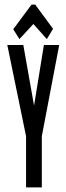

<svg xmlns="http://www.w3.org/2000/svg" viewBox="-20 -820 290 840"><path d="M94 0V-224L12 -623H82L129 -358L172 -623H239L163 -224V0ZM65 -649 38 -692 118 -800H134L212 -694L185 -649L126 -715Z"/></svg>

Font: Inconsolata UltraCondensed Bold
Style: Regular
Weight: 700
Width: 1
Monospace: yes
Designer: Raph Levien, Cyreal, Brenton Simpson
Foundry: Raph Levien, Cyreal, Google
Version: Version 3.001; ttfautohint (v1.8.2.53-6de2)